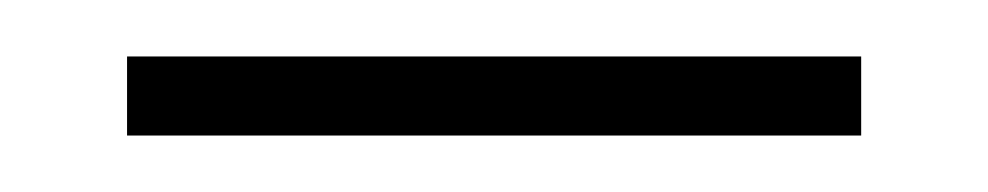

<svg xmlns="http://www.w3.org/2000/svg" viewBox="-20 -307 350 68"><path d="M25 -259V-287H285V-259Z"/></svg>

Font: Noto Serif Tamil Thin
Style: Regular
Weight: 100
Designer: Indian Type Foundry, Tom Grace, and the Monotype Design Team
Foundry: Monotype Imaging Inc.
Version: Version 2.004; ttfautohint (v1.8.4.7-5d5b)